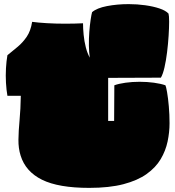

<svg xmlns="http://www.w3.org/2000/svg" viewBox="-20 -878 851 932"><path d="M413 34Q264 34 184 -5.5Q104 -45 80 -123Q69 -158 69.5 -200Q70 -242 75 -295Q80 -348 81 -413H16Q11 -441 9 -476Q7 -511 9 -546.5Q11 -582 16 -610Q42 -631 66.5 -651.5Q91 -672 110 -700Q129 -728 136 -772Q165 -768 207.5 -765.5Q250 -763 296 -763Q342 -763 383 -765Q383 -740 386 -709Q389 -678 396.5 -648.5Q404 -619 416 -598Q412 -623 411.5 -656.5Q411 -690 413.5 -723Q416 -756 420 -782.5Q424 -809 427 -819Q450 -839 499.5 -848.5Q549 -858 605 -858Q646 -858 685 -852.5Q724 -847 754 -837Q784 -827 798 -812Q801 -802 801 -773Q801 -744 798.5 -704.5Q796 -665 791 -624.5Q786 -584 778.5 -551Q771 -518 761 -501L505 -500V-291H534L535 -464Q557 -472 589.5 -476.5Q622 -481 658 -481Q694 -481 727 -476.5Q760 -472 783 -464Q786 -459 791 -430.5Q796 -402 799.5 -361.5Q803 -321 803 -280Q803 -236 793.5 -191Q784 -146 760 -105.5Q736 -65 692 -33.5Q648 -2 579.5 16Q511 34 413 34Z"/></svg>

Font: Oi
Style: Regular
Weight: 400
Designer: Kostas Bartsokas, Mohamad Dakak
Foundry: Foundry5
Version: Version 4.000